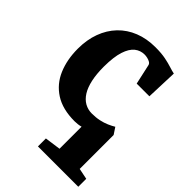

<svg xmlns="http://www.w3.org/2000/svg" viewBox="-235 -672 1016 1016"><g transform="rotate(45 273.0 -163.5)"><path d="M244 242V182.5L333.5 170V5Q322.5 8 310.5 9.5Q298.5 11 287 11Q197 11 139.5 -26Q82 -63 54.8 -127.2Q27.5 -191.5 27.5 -273Q27.5 -339.5 47.5 -394Q67.5 -448.5 105 -487.8Q142.5 -527 195.2 -548Q248 -569 313 -569Q357.5 -569 388.8 -562.8Q420 -556.5 442.2 -549.2Q464.5 -542 480 -539L473.5 -362.5H378.5L353.5 -475.5Q351.5 -484.5 342.5 -490Q333.5 -495.5 321.8 -498.2Q310 -501 300 -501Q268.5 -501 244.5 -481.8Q220.5 -462.5 206.5 -419.5Q192.5 -376.5 192 -303Q192 -248 201 -206.5Q210 -165 227.2 -137.5Q244.5 -110 268.8 -96.2Q293 -82.5 322 -82.5Q353 -82.5 378.2 -88Q403.5 -93.5 424 -102.5Q444.5 -111.5 460 -121L484.5 -84V170L546 182.5V242Z"/></g></svg>

Font: Merriweather 20pt ExtraBold
Style: Regular
Weight: 800
Version: Version 2.100